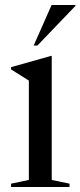

<svg xmlns="http://www.w3.org/2000/svg" viewBox="-20 -752 323 772"><path d="M188 -527.5V-28.5L259.5 -13.5V0H24.5V-13.5L96 -28.5V-428L24.5 -473V-482L186 -527.5ZM115.5 -569 187.5 -732H283V-728L130.5 -569Z"/></svg>

Font: Newsreader Display
Style: Regular
Weight: 400
Designer: Hugues Gentile
Foundry: Production Type
Version: Version 1.001